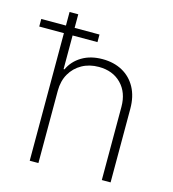

<svg xmlns="http://www.w3.org/2000/svg" viewBox="-146 -818 816 907"><g transform="rotate(15 261.5 -364.0)"><path d="M125 -353.5V0H82.5V-727.5H125V-459.5H129.4Q148.9 -502 190.9 -527.3Q232.9 -552.7 291.5 -552.7Q347.2 -552.7 389.2 -529.5Q431.2 -506.3 454.6 -463.1Q478 -419.9 478 -359.9V0H435.1V-357.9Q435.1 -428.2 393.6 -470.5Q352.1 -512.7 283.7 -512.7Q237.8 -512.7 201.9 -492.7Q166 -472.7 145.5 -437Q125 -401.4 125 -353.5ZM-38.1 -624V-661.1H246.6V-624Z"/></g></svg>

Font: Inter Tight ExtraLight
Style: Regular
Weight: 250
Designer: Rasmus Andersson
Foundry: rsms
Version: Version 3.004